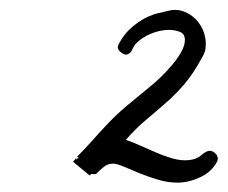

<svg xmlns="http://www.w3.org/2000/svg" viewBox="-20 -784 467 394"><path d="M426.8 -459Q426.8 -455.1 425.8 -453.1Q415 -431.6 391.1 -420.4Q367.2 -409.2 343.8 -409.2Q325.2 -409.2 305.2 -415Q285.2 -420.9 267.1 -428.2Q249 -435.5 234.4 -441.9Q219.7 -448.2 211.9 -448.2Q201.2 -448.2 192.9 -441.4Q184.6 -434.6 176.8 -426.8H167L164.1 -423.8L129.9 -452.1L136.7 -460V-456.1L141.6 -461.9H137.7Q154.3 -478.5 169.9 -496.1Q185.5 -513.7 202.1 -531.2Q221.7 -551.8 243.7 -569.8Q265.6 -587.9 288.1 -606.4Q296.9 -613.3 309.1 -625Q321.3 -636.7 332.5 -649.9Q343.8 -663.1 351.6 -676.8Q359.4 -690.4 359.4 -702.1Q359.4 -714.8 348.6 -718.8Q337.9 -722.7 327.1 -722.7Q308.6 -722.7 289.6 -714.8Q270.5 -707 257.8 -693.4Q254.9 -689.5 252.9 -685.5Q251 -681.6 249 -677.7Q243.2 -671.9 238.3 -671.9Q234.4 -671.9 228 -676.8Q221.7 -681.6 221.7 -686.5Q221.7 -690.4 222.7 -691.4Q233.4 -713.9 253.4 -730.5Q273.4 -747.1 296.9 -754.9Q302.7 -756.8 308.6 -757.8Q314.5 -758.8 320.3 -760.7Q325.2 -761.7 329.6 -762.7Q334 -763.7 338.9 -763.7Q351.6 -763.7 363.3 -757.8Q375 -752 383.8 -742.2Q392.6 -732.4 397.5 -719.7Q402.3 -707 402.3 -694.3Q402.3 -684.6 400.4 -678.2Q398.4 -671.9 393.6 -664.1Q376 -631.8 357.9 -610.8Q339.8 -589.8 320.3 -572.8Q300.8 -555.7 280.3 -538.6Q259.8 -521.5 238.3 -497.1Q252 -492.2 267.6 -485.4Q283.2 -478.5 298.8 -471.7Q314.5 -464.8 330.1 -460Q345.7 -455.1 359.4 -455.1Q380.9 -455.1 392.1 -464.8Q403.3 -474.6 410.2 -474.6Q416 -474.6 421.4 -469.7Q426.8 -464.8 426.8 -459Z"/></svg>

Font: Calligraffiti
Style: Regular
Weight: 400
Designer: Dathan Boardman
Foundry: Open Window
Version: Version 1.000